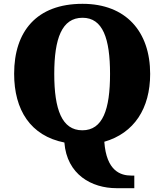

<svg xmlns="http://www.w3.org/2000/svg" viewBox="-20 -745 860 1005"><path d="M683 240V174H667C612 174 537 151 526 -3C682 -48 766 -177 766 -358C766 -580 639 -725 412 -725C171 -725 54 -580 54 -359C54 -169 140 -34 317 1C330 169 460 240 590 240ZM411 -63C304 -63 264 -172 264 -358C264 -544 304 -652 412 -652C518 -652 556 -544 556 -358C556 -172 518 -63 411 -63Z"/></svg>

Font: UArctic Serif Black
Style: Regular
Weight: 900
Designer: Customization by Puisto advertising & original work Monotype Design Team
Foundry: Monotype Imaging Inc.
Version: Version 2.004